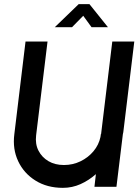

<svg xmlns="http://www.w3.org/2000/svg" viewBox="-20 -900 667 925"><path d="M466 -254H467L521 -700H627L574 -263Q573 -258 572 -254L541 0H435L442 -61Q408 -31 368 -13Q328 5 283 5Q207 5 151 -30Q95 -65 67.5 -123.5Q40 -182 49 -253L103 -700H209L154 -248Q149 -206 165.5 -174Q182 -142 213.5 -123.5Q245 -105 288 -105Q331 -105 368 -123Q405 -141 430.5 -171.5Q456 -202 464 -240ZM244 -769 359 -880H411L500 -769H421L381 -824L327 -769Z"/></svg>

Font: Kulim Park SemiBold
Style: Italic
Weight: 600
Italic angle: -8°
Designer: Noponies / Dale Sattler
Foundry: Noponies
Version: Version 1.000; ttfautohint (v1.8.3)